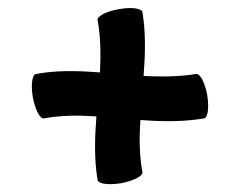

<svg xmlns="http://www.w3.org/2000/svg" viewBox="-20 -507 580 480"><path d="M90 -211C133 -219 177 -219 221 -216C217 -163 215 -110 224 -57C226 -47 252 -44 283 -49C314 -55 338 -67 336 -77C328 -120 328 -164 331 -207C384 -203 437 -202 490 -211C500 -213 503 -239 498 -270C492 -301 480 -324 470 -322C427 -315 383 -315 339 -317C343 -370 345 -424 336 -477C334 -486 308 -490 277 -484C246 -479 222 -466 224 -457C232 -413 232 -370 230 -326C176 -330 123 -332 70 -322C60 -321 57 -294 62 -264C68 -233 80 -209 90 -211Z"/></svg>

Font: Nupuram SemiBold
Style: Regular
Weight: 600
Designer: Santhosh Thottingal (santhosh.thottingal@gmail.com)
Foundry: SMC
Version: Version 1.000